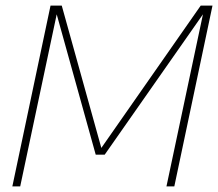

<svg xmlns="http://www.w3.org/2000/svg" viewBox="-20 -664 778 684"><path d="M24 0 160 -644H200L341 -137L695 -644H737L601 0H573L703 -613L353 -113H321L182 -613L52 0Z"/></svg>

Font: Kanit Thin
Style: Italic
Weight: 250
Italic angle: -12°
Designer: Katatrad Team
Foundry: CadsonDemak
Version: Version 2.000; ttfautohint (v1.8.3)